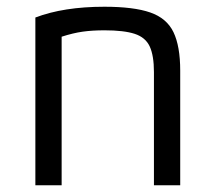

<svg xmlns="http://www.w3.org/2000/svg" viewBox="-20 -550 640 570"><path d="M85 -498Q169 -530 290 -530Q377 -530 426 -513Q475 -496 495 -454.5Q515 -413 515 -340V0H437V-336Q437 -385 424.5 -412Q412 -439 380 -449.5Q348 -460 290 -460Q254 -460 225.5 -456Q197 -452 163 -441V0H85Z"/></svg>

Font: M PLUS Code Latin 60
Style: Regular
Weight: 400
Width: 7
Monospace: yes
Designer: Coji Morishita
Foundry: UNDERFOREST DESIGN
Version: Version 1.005; ttfautohint (v1.8.3)